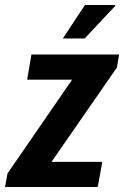

<svg xmlns="http://www.w3.org/2000/svg" viewBox="-44 -744 494 764"><path d="M-24 0 -14 -54 243 -427H64L81 -527H430L421 -475L161 -100H363L345 0ZM206 -591 294 -724H414V-720L293 -591Z"/></svg>

Font: Archivo Condensed
Style: Bold Italic
Weight: 700
Width: 3
Italic angle: -10°
Designer: Hector Gatti
Foundry: Omnibus-Type
Version: Version 2.001